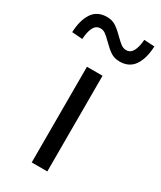

<svg xmlns="http://www.w3.org/2000/svg" viewBox="-258 -874 790 943"><g transform="rotate(30 137.5 -402.0)"><path d="M181.2 -542.6V0H92.8V-542.6ZM120 -699.2Q99 -720.2 85.8 -729.8Q72.6 -739.4 57.2 -739.4Q32.2 -739.4 19.6 -715.5Q7 -691.6 4.8 -649.2L-55 -653.6Q-52.2 -722.8 -25.2 -763.4Q1.8 -804 57.2 -804Q85.8 -804 107.1 -790.1Q128.4 -776.2 154.6 -749.6Q176.2 -728.4 189.2 -718.9Q202.2 -709.4 218.4 -709.4Q242.4 -709.4 255 -732.9Q267.6 -756.4 270.6 -797.8L329.6 -794.4Q327 -726 299.9 -685.4Q272.8 -644.8 218.2 -644.8Q188.6 -644.8 167.4 -658.7Q146.2 -672.6 120 -699.2Z"/></g></svg>

Font: 寒蝉端黑体 Light
Style: Regular
Weight: 300
Designer: ChillDuanSans {Warren2060}; 
Source Han Sans {Ryoko NISHIZUKA 西塚涼子 (kana, bopomofo & ideographs); Paul D. Hunt (Latin, G
Foundry: ChillType&Adobe
Version: Version 1.300;Glyphs 3.3 (3306)